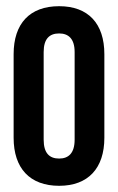

<svg xmlns="http://www.w3.org/2000/svg" viewBox="-20 -589 382 620"><path d="M171 -569C76 -569 24 -513 24 -414V-144C24 -46 76 11 171 11C265 11 317 -46 317 -144V-414C317 -513 265 -569 171 -569ZM221 -138C221 -94 201 -77 171 -77C140 -77 121 -94 121 -138V-421C121 -464 140 -481 171 -481C201 -481 221 -464 221 -421Z"/></svg>

Font: Modon Arabic
Style: Bold
Weight: 700
Designer: Ahmedzaza
Foundry: Ahmedzaza
Version: Version 2.010